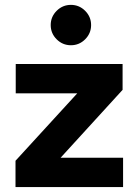

<svg xmlns="http://www.w3.org/2000/svg" viewBox="-20 -760 563 780"><path d="M325.9 -600.3Q301.8 -576.2 268.1 -576.2Q234.4 -576.2 210.2 -600.3Q186 -624.5 186 -658.2Q186 -691.9 210.2 -716.1Q234.4 -740.2 268.1 -740.2Q301.8 -740.2 325.9 -716.1Q350.1 -691.9 350.1 -658.2Q350.1 -624.5 325.9 -600.3ZM43 -106.9 293.9 -380.9H43.9V-500H478V-395L226.1 -119.1H480V0H43Z"/></svg>

Font: Oakes Grotesk Bold
Style: Regular
Weight: 700
Designer: Samuel Oakes
Foundry: Samuel Oakes
Version: Version 1.000;PS 001.000;hotconv 1.0.88;makeotf.lib2.5.64775